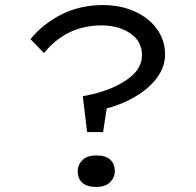

<svg xmlns="http://www.w3.org/2000/svg" viewBox="-20 -726 773 756"><path d="M323 -206 306 -347Q345 -354 380 -365Q415 -376 444 -391Q473 -406 494.5 -423.5Q516 -441 527.5 -462.5Q539 -484 539 -508Q539 -547 517 -573Q495 -599 458.5 -612.5Q422 -626 381 -626Q311 -626 254.5 -599Q198 -572 153 -517L100 -572Q150 -633 223 -669.5Q296 -706 384 -706Q456 -706 511.5 -680.5Q567 -655 598.5 -611Q630 -567 630 -511Q630 -474 611.5 -440.5Q593 -407 560.5 -379.5Q528 -352 487 -331.5Q446 -311 400 -299L386 -206ZM286 -52Q286 -77 304.5 -95.5Q323 -114 359 -114Q396 -114 414 -97.5Q432 -81 432 -52Q432 -27 413.5 -8.5Q395 10 359 10Q323 10 304.5 -6Q286 -22 286 -52Z"/></svg>

Font: Lexend Peta Light
Style: Regular
Weight: 300
Version: Version 1.007